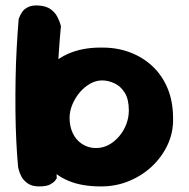

<svg xmlns="http://www.w3.org/2000/svg" viewBox="-20 -670 678 690"><path d="M343 0Q274 0 226.5 -20Q179 -40 151.5 -74.5Q124 -109 111.5 -153.5Q99 -198 99 -248Q99 -309 115.5 -356Q132 -403 163.5 -435Q195 -467 242 -483.5Q289 -500 349 -499Q402 -499 448 -481.5Q494 -464 528.5 -431.5Q563 -399 582.5 -352Q602 -305 602 -244Q603 -194 582.5 -150Q562 -106 526.5 -72.5Q491 -39 444 -19.5Q397 0 343 0ZM120 0Q95 0 79.5 -11Q64 -22 57 -35.5Q50 -49 47.5 -59.5Q45 -70 45 -70Q41 -114 38.5 -165Q36 -216 35.5 -272.5Q35 -329 36 -386Q37 -443 40 -497.5Q43 -552 47 -601Q47 -601 50 -609Q53 -617 60 -627.5Q67 -638 82 -645Q97 -652 121 -650Q147 -648 162.5 -636.5Q178 -625 185.5 -610.5Q193 -596 196 -586Q199 -576 199 -576Q195 -536 191.5 -483.5Q188 -431 185.5 -372.5Q183 -314 181.5 -253.5Q180 -193 180.5 -135.5Q181 -78 184 -29Q184 -29 179 -22Q174 -15 161 -7.5Q148 0 120 0ZM325 -138Q350 -138 371 -149.5Q392 -161 408.5 -180.5Q425 -200 434 -224Q443 -248 443 -273Q443 -313 428.5 -336.5Q414 -360 391.5 -370.5Q369 -381 347 -381Q325 -381 304.5 -369.5Q284 -358 267.5 -339Q251 -320 240.5 -295.5Q230 -271 230 -246Q230 -216 241.5 -191.5Q253 -167 275 -152.5Q297 -138 325 -138Z"/></svg>

Font: Sour Gummy
Style: Bold
Weight: 700
Designer: Stefie Justprince
Foundry: Eifetstype
Version: Version 1.000